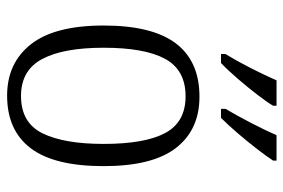

<svg xmlns="http://www.w3.org/2000/svg" viewBox="-152 -654 816 553"><g transform="rotate(90 256.5 -378.0)"><path d="M256 10Q162 10 108 -58.5Q54 -127 54 -268Q54 -408 105.5 -476Q157 -544 259 -544Q354 -544 406.5 -476.5Q459 -409 459 -268Q459 -126 407.5 -58Q356 10 256 10ZM257 -30Q334 -30 364.5 -92Q395 -154 395 -268Q395 -387 363.5 -445.5Q332 -504 258 -504Q182 -504 150 -445Q118 -386 118 -268Q118 -152 150.5 -91Q183 -30 257 -30ZM294 -619Q314 -653 334.5 -692.5Q355 -732 370 -766H443V-756Q432 -739 410.5 -711Q389 -683 364.5 -654.5Q340 -626 320 -606H294ZM136 -619Q157 -653 177 -692.5Q197 -732 212 -766H285V-756Q275 -739 253.5 -711Q232 -683 207.5 -654.5Q183 -626 162 -606H136Z"/></g></svg>

Font: Noto Serif SemiCondensed Light
Style: Regular
Weight: 300
Width: 4
Designer: Monotype Design Team
Foundry: Monotype Imaging Inc.
Version: Version 2.013